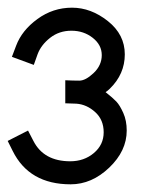

<svg xmlns="http://www.w3.org/2000/svg" viewBox="-20 -480 420 500"><path d="M266 -249Q261 -244 255 -240Q274 -225 283 -215.5Q292 -206 301 -186Q310 -166 310 -140Q310 -87 264.5 -43.5Q219 0 164 0Q56 0 13 -87L0 -113L53 -140L67 -113Q94 -60 163 -60Q199 -60 224.5 -81.5Q250 -103 250 -135.5Q250 -168 228 -188Q206 -208 179 -210L150 -211V-271Q170 -270 186.5 -270Q203 -270 224 -290Q245 -310 245 -336.5Q245 -363 221.5 -381.5Q198 -400 166 -400Q134 -400 110.5 -381.5Q87 -363 78 -339L68 -311L11 -332L22 -361Q37 -401 77.5 -430.5Q118 -460 167.5 -460Q217 -460 261 -425Q305 -390 305 -338.5Q305 -287 266 -249Z"/></svg>

Font: SOV_Station
Style: Bold
Weight: 700
Version: Version 1.00